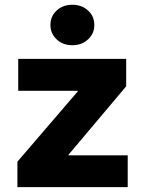

<svg xmlns="http://www.w3.org/2000/svg" viewBox="-20 -772 599 792"><path d="M51.8 0V-105L300.8 -395V-397.5H55.2V-529.3H500.5V-416L262.7 -133.8V-131.3H506.8V0ZM278.3 -585.4Q239.7 -585.4 213.9 -609.4Q188 -633.3 188 -668.9Q188 -705.1 213.9 -728.8Q239.7 -752.4 278.3 -752.4Q316.9 -752.4 343 -728.8Q369.1 -705.1 369.1 -668.9Q369.1 -633.3 343 -609.4Q316.9 -585.4 278.3 -585.4Z"/></svg>

Font: Inter 24pt ExtraBold
Style: Regular
Weight: 800
Designer: Rasmus Andersson
Foundry: rsms
Version: Version 4.001;git-66647c0bb